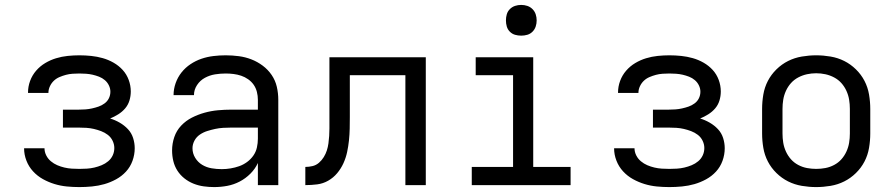

<svg xmlns="http://www.w3.org/2000/svg" viewBox="-20 -753 3640 781"><path d="M303 8Q277 8 251.5 5.5Q226 3 201.5 -4.5Q177 -12 154.5 -24.5Q132 -37 114.5 -56Q97 -75 87.5 -99.5Q78 -124 78 -149V-150H161Q161 -135 168 -121Q175 -107 187 -97Q199 -87 213 -81Q227 -75 242 -71.5Q257 -68 272 -67Q287 -66 303 -66Q318 -66 333.5 -67Q349 -68 364 -71.5Q379 -75 393.5 -81Q408 -87 420 -97Q432 -107 438.5 -121Q445 -135 445 -151Q445 -166 438 -180.5Q431 -195 418.5 -204.5Q406 -214 391.5 -219.5Q377 -225 362 -228.5Q347 -232 331.5 -233Q316 -234 300 -234H236V-307H300Q314 -307 327.5 -308Q341 -309 354.5 -312Q368 -315 381 -319.5Q394 -324 405.5 -332.5Q417 -341 423 -353.5Q429 -366 429 -380Q429 -393 423 -405.5Q417 -418 406.5 -427Q396 -436 383 -441Q370 -446 357 -449Q344 -452 330 -453Q316 -454 303 -454Q289 -454 275 -453Q261 -452 248 -448.5Q235 -445 222 -439.5Q209 -434 199 -424.5Q189 -415 183 -402Q177 -389 177 -376V-375H94V-377Q94 -401 102.5 -424Q111 -447 127 -465.5Q143 -484 164 -496.5Q185 -509 208 -516Q231 -523 255 -525.5Q279 -528 303 -528Q327 -528 351 -525.5Q375 -523 398 -516.5Q421 -510 442 -498Q463 -486 479 -468.5Q495 -451 503.5 -428Q512 -405 512 -381Q512 -362 506.5 -344Q501 -326 489 -312Q477 -298 461 -288Q445 -278 428 -271Q448 -265 467 -254Q486 -243 500.5 -227.5Q515 -212 521.5 -191.5Q528 -171 528 -150Q528 -124 519 -99Q510 -74 492.5 -55Q475 -36 452 -23.5Q429 -11 404.5 -4Q380 3 354 5.5Q328 8 303 8Z M851 8Q830 8 808.5 5Q787 2 767 -6Q747 -14 730 -27.5Q713 -41 701.5 -59Q690 -77 685 -98Q680 -119 680 -141Q680 -169 689 -195.5Q698 -222 717 -242Q736 -262 760.5 -274.5Q785 -287 812 -294.5Q839 -302 866.5 -304.5Q894 -307 921 -307H1029V-347Q1029 -363 1025 -379Q1021 -395 1012 -408Q1003 -421 989.5 -430.5Q976 -440 961 -445Q946 -450 930 -452Q914 -454 898 -454Q876 -454 854.5 -450.5Q833 -447 813.5 -436.5Q794 -426 781.5 -407Q769 -388 769 -366H686Q686 -391 694.5 -415Q703 -439 718.5 -458.5Q734 -478 755 -492Q776 -506 799.5 -514Q823 -522 848 -525Q873 -528 898 -528Q925 -528 951.5 -524.5Q978 -521 1002.5 -511.5Q1027 -502 1048.5 -486Q1070 -470 1085 -448Q1100 -426 1106 -400Q1112 -374 1112 -347V0H1029V-90Q1018 -66 998.5 -46.5Q979 -27 955 -14.5Q931 -2 904.5 3Q878 8 851 8ZM882 -65Q900 -65 918 -68Q936 -71 953 -77Q970 -83 985 -94Q1000 -105 1010.5 -120Q1021 -135 1025 -153Q1029 -171 1029 -189V-234H921Q905 -234 888 -233Q871 -232 855 -228.5Q839 -225 823 -220Q807 -215 793 -205.5Q779 -196 771 -181Q763 -166 763 -150Q763 -129 774 -111Q785 -93 802.5 -82.5Q820 -72 840.5 -68.5Q861 -65 882 -65Z M1222 0V-74Q1237 -74 1251.5 -77.5Q1266 -81 1277.5 -91Q1289 -101 1297 -114Q1305 -127 1309.5 -141Q1314 -155 1316 -170Q1318 -185 1319 -200Q1320 -215 1320 -230Q1320 -245 1320 -260V-520H1712V0H1629V-447H1403V-277Q1403 -254 1402.5 -230Q1402 -206 1399.5 -182Q1397 -158 1392 -134.5Q1387 -111 1377 -89Q1367 -67 1351.5 -48.5Q1336 -30 1315 -18Q1294 -6 1270 -3Q1246 0 1222 0Z M1899 0V-74H2067V-447H1915V-520H2149V-74H2301V0ZM2100 -608Q2087 -608 2075 -611.5Q2063 -615 2054 -624Q2045 -633 2041.5 -645Q2038 -657 2038 -670Q2038 -683 2041.5 -695Q2045 -707 2054 -716Q2063 -725 2075 -729Q2087 -733 2100 -733Q2113 -733 2125 -729Q2137 -725 2146 -716Q2155 -707 2159 -695Q2163 -683 2163 -670Q2163 -657 2159 -645Q2155 -633 2146 -624Q2137 -615 2125 -611.5Q2113 -608 2100 -608Z M2703 8Q2677 8 2651.5 5.5Q2626 3 2601.5 -4.5Q2577 -12 2554.5 -24.5Q2532 -37 2514.5 -56Q2497 -75 2487.5 -99.5Q2478 -124 2478 -149V-150H2561Q2561 -135 2568 -121Q2575 -107 2587 -97Q2599 -87 2613 -81Q2627 -75 2642 -71.5Q2657 -68 2672 -67Q2687 -66 2703 -66Q2718 -66 2733.5 -67Q2749 -68 2764 -71.5Q2779 -75 2793.5 -81Q2808 -87 2820 -97Q2832 -107 2838.5 -121Q2845 -135 2845 -151Q2845 -166 2838 -180.5Q2831 -195 2818.5 -204.5Q2806 -214 2791.5 -219.5Q2777 -225 2762 -228.5Q2747 -232 2731.5 -233Q2716 -234 2700 -234H2636V-307H2700Q2714 -307 2727.5 -308Q2741 -309 2754.5 -312Q2768 -315 2781 -319.5Q2794 -324 2805.5 -332.5Q2817 -341 2823 -353.5Q2829 -366 2829 -380Q2829 -393 2823 -405.5Q2817 -418 2806.5 -427Q2796 -436 2783 -441Q2770 -446 2757 -449Q2744 -452 2730 -453Q2716 -454 2703 -454Q2689 -454 2675 -453Q2661 -452 2648 -448.5Q2635 -445 2622 -439.5Q2609 -434 2599 -424.5Q2589 -415 2583 -402Q2577 -389 2577 -376V-375H2494V-377Q2494 -401 2502.5 -424Q2511 -447 2527 -465.5Q2543 -484 2564 -496.5Q2585 -509 2608 -516Q2631 -523 2655 -525.5Q2679 -528 2703 -528Q2727 -528 2751 -525.5Q2775 -523 2798 -516.5Q2821 -510 2842 -498Q2863 -486 2879 -468.5Q2895 -451 2903.5 -428Q2912 -405 2912 -381Q2912 -362 2906.5 -344Q2901 -326 2889 -312Q2877 -298 2861 -288Q2845 -278 2828 -271Q2848 -265 2867 -254Q2886 -243 2900.5 -227.5Q2915 -212 2921.5 -191.5Q2928 -171 2928 -150Q2928 -124 2919 -99Q2910 -74 2892.5 -55Q2875 -36 2852 -23.5Q2829 -11 2804.5 -4Q2780 3 2754 5.5Q2728 8 2703 8Z M3300 8Q3271 8 3241.5 3Q3212 -2 3186 -15Q3160 -28 3138.5 -49Q3117 -70 3103.5 -96Q3090 -122 3085 -151.5Q3080 -181 3080 -210V-310Q3080 -339 3085 -368.5Q3090 -398 3103.5 -424Q3117 -450 3138.5 -471Q3160 -492 3186 -505Q3212 -518 3241.5 -523Q3271 -528 3300 -528Q3329 -528 3358.5 -523Q3388 -518 3414 -505Q3440 -492 3461.5 -471Q3483 -450 3496.5 -424Q3510 -398 3515 -368.5Q3520 -339 3520 -310V-210Q3520 -181 3515 -151.5Q3510 -122 3496.5 -96Q3483 -70 3461.5 -49Q3440 -28 3414 -15Q3388 -2 3358.5 3Q3329 8 3300 8ZM3300 -66Q3319 -66 3337.5 -69.5Q3356 -73 3373 -82Q3390 -91 3402.5 -105Q3415 -119 3423 -136.5Q3431 -154 3434 -172.5Q3437 -191 3437 -210V-310Q3437 -329 3434 -347.5Q3431 -366 3423 -383.5Q3415 -401 3402.5 -415Q3390 -429 3373 -438Q3356 -447 3337.5 -451Q3319 -455 3300 -455Q3281 -455 3262.5 -451Q3244 -447 3227 -438Q3210 -429 3197.5 -415Q3185 -401 3177 -383.5Q3169 -366 3166 -347.5Q3163 -329 3163 -310V-210Q3163 -191 3166 -172.5Q3169 -154 3177 -136.5Q3185 -119 3197.5 -105Q3210 -91 3227 -82Q3244 -73 3262.5 -69.5Q3281 -66 3300 -66Z"/></svg>

Font: Iosevka Fixed Extended
Style: Regular
Weight: 400
Width: 7
Monospace: yes
Designer: Belleve Invis
Foundry: Belleve Invis
Version: Version 24.1.1; ttfautohint (v1.8.4)